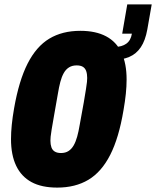

<svg xmlns="http://www.w3.org/2000/svg" viewBox="-20 -840 709 872"><path d="M240 12Q169 12 123 -13Q77 -38 53.5 -87Q30 -136 30 -208Q30 -239 33.5 -273.5Q37 -308 44 -348Q66 -474 105.5 -551.5Q145 -629 204 -664.5Q263 -700 345 -700Q415 -700 462 -675Q509 -650 532 -600.5Q555 -551 555 -479Q555 -448 551.5 -414Q548 -380 541 -340Q520 -214 480.5 -136.5Q441 -59 381.5 -23.5Q322 12 240 12ZM257 -145Q277 -145 291 -154Q305 -163 314.5 -179.5Q324 -196 330.5 -219.5Q337 -243 342 -273Q354 -336 360.5 -375Q367 -414 370.5 -435.5Q374 -457 375 -468Q376 -479 376 -486Q376 -504 371.5 -517Q367 -530 356.5 -536.5Q346 -543 328 -543Q308 -543 293.5 -534Q279 -525 269.5 -508Q260 -491 254 -468Q248 -445 243 -415Q232 -352 225 -312.5Q218 -273 214.5 -251.5Q211 -230 210 -219.5Q209 -209 209 -201Q209 -184 213.5 -171Q218 -158 229 -151.5Q240 -145 257 -145ZM492 -567 502 -627Q533 -627 553.5 -641.5Q574 -656 579 -687H535L558 -820H669L649 -706Q640 -656 619.5 -625.5Q599 -595 567 -581.5Q535 -568 492 -567Z"/></svg>

Font: Archivo ExtraCondensed Black
Style: Italic
Weight: 900
Width: 2
Italic angle: -10°
Designer: Hector Gatti
Foundry: Omnibus-Type
Version: Version 2.001